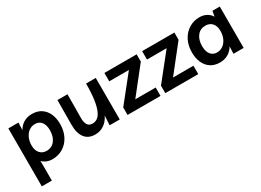

<svg xmlns="http://www.w3.org/2000/svg" viewBox="-25 -1168 2749 2022"><g transform="rotate(-30 1350.0 -156.5)"><path d="M65 200V-505H188L184 -415Q211 -462 254 -487.5Q297 -513 354 -513Q421 -513 467 -482Q513 -451 537 -397Q561 -343 561 -274Q561 -190 528 -126Q495 -62 437.5 -26.5Q380 9 307 9Q269 9 238 -4Q207 -17 186 -39L187 0V200ZM298 -98Q361 -98 398 -146Q435 -194 435 -270Q435 -334 407 -369.5Q379 -405 330 -405Q289 -405 257 -382.5Q225 -360 206 -319.5Q187 -279 187 -226Q187 -167 217 -132.5Q247 -98 298 -98Z M828 9Q744 9 701.5 -48Q659 -105 660 -206L662 -505H784L782 -217Q781 -165 800 -135Q819 -105 860 -105Q892 -105 919.5 -124Q947 -143 967 -188.5Q987 -234 998.5 -311.5Q1010 -389 1010 -505H1128V0H1005L1012 -115Q982 -54 934.5 -22.5Q887 9 828 9Z M1223 0V-91L1472 -403H1233V-505H1625V-417L1376 -102H1624V0Z M1682 0V-91L1931 -403H1692V-505H2084V-417L1835 -102H2083V0Z M2635 -503V0H2511L2515 -88Q2488 -42 2444.5 -16.5Q2401 9 2345 9Q2279 9 2233 -21.5Q2187 -52 2163 -106Q2139 -160 2139 -230Q2139 -314 2172 -377.5Q2205 -441 2262.5 -477Q2320 -513 2392 -513Q2440 -513 2477 -492.5Q2514 -472 2534 -438L2546 -503ZM2401 -405Q2339 -405 2302 -358Q2265 -311 2265 -235Q2265 -170 2293 -134Q2321 -98 2370 -98Q2410 -98 2442.5 -121Q2475 -144 2494 -185Q2513 -226 2513 -279Q2513 -338 2483 -371.5Q2453 -405 2401 -405Z"/></g></svg>

Font: Livvic SemiBold
Style: Regular
Weight: 600
Designer: Jacques Le Bailly, Baron von Fonthausen
Version: Version 1.001; ttfautohint (v1.8.2)